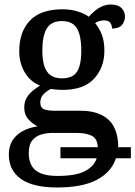

<svg xmlns="http://www.w3.org/2000/svg" viewBox="-20 -588 598 848"><path d="M232 240Q125 240 72 202Q19 164 19 95Q19 57 36 31Q53 5 82 -10Q111 -25 146 -30Q125 -40 106 -60.5Q87 -81 87 -114Q87 -144 104.5 -166.5Q122 -189 157 -210Q114 -227 89.5 -268Q65 -309 65 -362Q65 -448 112.5 -497.5Q160 -547 257 -547Q293 -547 324.5 -537Q356 -527 372 -514Q382 -525 396 -537.5Q410 -550 429 -559Q448 -568 470 -568Q501 -568 516.5 -552.5Q532 -537 532 -515Q532 -494 519 -478Q506 -462 475 -462Q475 -475 467.5 -486.5Q460 -498 441 -498Q429 -498 419 -495Q409 -492 400 -486Q418 -465 429.5 -435.5Q441 -406 441 -364Q441 -290 395.5 -240.5Q350 -191 257 -191Q244 -191 228 -192.5Q212 -194 204 -195Q186 -186 172 -171.5Q158 -157 158 -135Q158 -112 174.5 -105.5Q191 -99 217 -99H332Q392 -99 429 -80Q466 -61 483.5 -27Q501 7 502 54Q502 55 502 57Q502 59 501 62H558V111H492Q473 171 409 205.5Q345 240 232 240ZM234 189Q316 189 356 167.5Q396 146 407 111H247V62H412Q410 24 385 11.5Q360 -1 316 -1H213Q187 -1 162.5 6Q138 13 122.5 32Q107 51 107 90Q107 119 118.5 141.5Q130 164 157.5 176.5Q185 189 234 189ZM254 -242Q286 -242 304.5 -255Q323 -268 331 -295.5Q339 -323 339 -365Q339 -408 330.5 -437.5Q322 -467 303.5 -481Q285 -495 253 -495Q222 -495 203 -480.5Q184 -466 175.5 -436.5Q167 -407 167 -364Q167 -302 187.5 -272Q208 -242 254 -242Z"/></svg>

Font: ET Text
Style: Regular
Weight: 470
Designer: Monotype Design Team
Foundry: Monotype Imaging Inc.
Version: Version 2.009